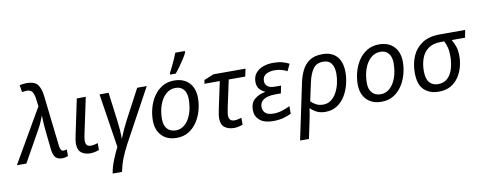

<svg xmlns="http://www.w3.org/2000/svg" viewBox="-136 -1212 4657 1857"><g transform="rotate(-10 2192.5 -283.0)"><path d="M389 10Q347 10 324.5 -12.5Q302 -35 295 -93L275 -282Q271 -314 268.5 -354.5Q266 -395 266 -432Q253 -398 239 -366.5Q225 -335 208 -305L37 0H-56L248 -525L239 -595Q234 -639 219 -666Q204 -693 166 -693Q152 -693 139.5 -691.5Q127 -690 116 -688L105 -758Q119 -761 137.5 -763.5Q156 -766 174 -766Q251 -766 281 -728Q311 -690 320 -613L377 -114Q380 -89 388.5 -75Q397 -61 413 -61Q419 -61 428.5 -62.5Q438 -64 446 -67V-1Q436 3 419.5 6.5Q403 10 389 10Z M665 10Q613 10 577.5 -16Q542 -42 542 -107Q542 -122 545 -140.5Q548 -159 552 -180L627 -536H715L639 -177Q636 -164 633.5 -148Q631 -132 631 -118Q631 -94 642 -78Q653 -62 682 -62Q699 -62 715 -65.5Q731 -69 751 -75V-8Q738 -2 713 4Q688 10 665 10Z M842 240Q853 178 877 116.5Q901 55 932 -6L850 -536H939L976 -251Q981 -214 984.5 -167Q988 -120 988 -79H990Q1007 -123 1029.5 -171Q1052 -219 1068 -249L1220 -536H1314L1030 -14Q997 47 972.5 109.5Q948 172 934 240Z M1514 8Q1421 8 1367.5 -47.5Q1314 -103 1314 -198Q1314 -260 1331 -321Q1348 -382 1381.5 -432Q1415 -482 1465.5 -512.5Q1516 -543 1582 -543Q1676 -543 1729 -487.5Q1782 -432 1782 -336Q1782 -275 1765 -214Q1748 -153 1714.5 -103Q1681 -53 1631 -22.5Q1581 8 1514 8ZM1519 -65Q1567 -65 1606 -98.5Q1645 -132 1668.5 -195Q1692 -258 1692 -346Q1692 -376 1681.5 -404.5Q1671 -433 1647 -451.5Q1623 -470 1583 -470Q1528 -470 1487.5 -432.5Q1447 -395 1425 -332.5Q1403 -270 1403 -195Q1403 -133 1433.5 -99Q1464 -65 1519 -65ZM1556 -606V-620Q1569 -645 1585.5 -678Q1602 -711 1617 -745Q1632 -779 1642 -806H1736V-792Q1728 -773 1706.5 -739Q1685 -705 1659.5 -669Q1634 -633 1611 -606Z M2077 10Q2023 10 1986 -16Q1949 -42 1949 -107Q1949 -124 1953 -149Q1957 -174 1962 -198L2018 -461H1867L1874 -497L1969 -536H2284L2268 -461H2106L2049 -196Q2045 -173 2041.5 -153Q2038 -133 2038 -117Q2038 -94 2050.5 -78Q2063 -62 2091 -62Q2108 -62 2125 -65.5Q2142 -69 2162 -75V-8Q2150 -2 2124.5 4Q2099 10 2077 10Z M2462 10Q2373 10 2328.5 -29Q2284 -68 2284 -128Q2284 -199 2327 -235Q2370 -271 2431 -281V-284Q2400 -297 2378 -323Q2356 -349 2356 -392Q2356 -446 2385 -480Q2414 -514 2459.5 -529.5Q2505 -545 2554 -545Q2605 -545 2642.5 -535.5Q2680 -526 2712 -509L2680 -441Q2659 -453 2627 -462.5Q2595 -472 2558 -472Q2508 -472 2473 -452Q2438 -432 2438 -385Q2438 -355 2461 -335Q2484 -315 2533 -315H2594L2579 -241H2522Q2481 -241 2447 -231.5Q2413 -222 2392.5 -200.5Q2372 -179 2372 -142Q2372 -108 2396 -84.5Q2420 -61 2476 -61Q2523 -61 2564 -75Q2605 -89 2639 -105V-31Q2612 -17 2566.5 -3.5Q2521 10 2462 10Z M2683 240 2800 -315Q2813 -375 2839 -427.5Q2865 -480 2913 -512.5Q2961 -545 3039 -545Q3131 -545 3180.5 -490.5Q3230 -436 3230 -334Q3230 -277 3215 -217Q3200 -157 3169 -105.5Q3138 -54 3089.5 -22Q3041 10 2974 10Q2925 10 2890.5 -7Q2856 -24 2828 -52Q2822 -13 2815.5 21.5Q2809 56 2800 98L2770 240ZM2965 -63Q3009 -63 3042 -87.5Q3075 -112 3097 -152.5Q3119 -193 3130 -241Q3141 -289 3141 -335Q3141 -398 3115.5 -435Q3090 -472 3034 -472Q2968 -472 2934.5 -424Q2901 -376 2884 -296L2845 -116Q2865 -95 2895 -79Q2925 -63 2965 -63Z M3526 8Q3433 8 3379.5 -47.5Q3326 -103 3326 -198Q3326 -260 3343 -321Q3360 -382 3393.5 -432Q3427 -482 3477.5 -512.5Q3528 -543 3594 -543Q3688 -543 3741 -487.5Q3794 -432 3794 -336Q3794 -275 3777 -214Q3760 -153 3726.5 -103Q3693 -53 3643 -22.5Q3593 8 3526 8ZM3531 -65Q3579 -65 3618 -98.5Q3657 -132 3680.5 -195Q3704 -258 3704 -346Q3704 -376 3693.5 -404.5Q3683 -433 3659 -451.5Q3635 -470 3595 -470Q3540 -470 3499.5 -432.5Q3459 -395 3437 -332.5Q3415 -270 3415 -195Q3415 -133 3445.5 -99Q3476 -65 3531 -65Z M4087 8Q3999 8 3944 -43.5Q3889 -95 3889 -212Q3889 -303 3921 -376Q3953 -449 4020 -492.5Q4087 -536 4193 -536H4441L4427 -462H4296Q4313 -433 4327.5 -395Q4342 -357 4342 -293Q4342 -246 4328.5 -193.5Q4315 -141 4285 -95Q4255 -49 4206.5 -20.5Q4158 8 4087 8ZM4093 -65Q4152 -65 4188 -100Q4224 -135 4240 -192Q4256 -249 4256 -316Q4256 -363 4246 -400Q4236 -437 4222 -462H4189Q4111 -462 4065 -428Q4019 -394 3998.5 -337.5Q3978 -281 3978 -214Q3978 -136 4009 -100.5Q4040 -65 4093 -65Z"/></g></svg>

Font: Manna Sans
Style: Italic
Weight: 400
Italic angle: -12°
Designer: Monotype Design Team
Foundry: Monotype Imaging Inc.
Version: Version 2.001.1; ttfautohint (v1.8.2)